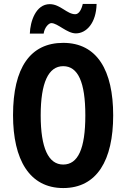

<svg xmlns="http://www.w3.org/2000/svg" viewBox="-20 -942 639 972"><path d="M131 -772H201C205 -802 226 -825 240 -825C272 -825 319 -773 364 -773C417 -773 467 -825 469 -922H399C393 -895 380 -870 361 -870C319 -870 285 -921 232 -921C161 -921 133 -833 131 -772ZM553 -358C553 -585 472 -725 300 -725C134 -725 46 -600 46 -359C46 -134 129 10 300 10C471 10 553 -131 553 -358ZM186 -358C186 -523 225 -607 300 -607C375 -607 412 -526 412 -358C412 -189 375 -109 300 -109C225 -109 186 -193 186 -358Z"/></svg>

Font: Noto Sans Malayalam ExtraCondensed
Style: Bold
Weight: 700
Width: 2
Designer: Jelle Bosma - Monotype Design Team
Foundry: Monotype Imaging Inc.
Version: Version 2.104